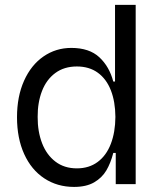

<svg xmlns="http://www.w3.org/2000/svg" viewBox="-20 -747 656 779"><path d="M49 -271.3Q49 -355.5 77.6 -419.4Q106.2 -483.3 156.4 -517.9Q206.7 -552.6 269.2 -552.6Q342.3 -552.6 383 -514.7Q423.7 -476.9 439.6 -416.2H446.7V-727.3H530.5V0H449.6V-126.4H439.6Q429 -85.2 411.4 -55.4Q393.8 -25.6 361.9 -7.1Q329.9 11.4 280.5 11.4Q212.4 11.4 159.8 -23.3Q107.2 -57.9 78.1 -122Q49 -186.1 49 -271.3ZM448.2 -272.7Q447.8 -334.2 429.9 -380.3Q411.9 -426.5 377 -451.9Q342 -477.3 291.9 -477.3Q240.1 -477.3 204.2 -450.6Q168.3 -424 150.4 -377.7Q132.5 -331.3 132.8 -272.7Q132.5 -213.4 150.7 -166Q169 -118.6 204.9 -91.3Q240.8 -63.9 291.9 -63.9Q341.3 -63.9 376.4 -90Q411.6 -116.1 429.7 -163.4Q447.8 -210.6 448.2 -272.7Z"/></svg>

Font: Riot Sans
Style: Regular
Weight: 400
Designer: Rasmus Andersson
Foundry: rsms
Version: Version 4.001